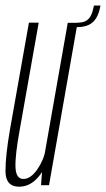

<svg xmlns="http://www.w3.org/2000/svg" viewBox="-23 -682 390 707"><path d="M128 0H157.5L262.5 -598H226.5L133.5 -70ZM119.5 -598.5H83.5L14 -206.5Q-3 -108.5 -2.8 -51.5Q-2.5 5.5 47.5 5.5Q88.5 5.5 119.2 -31.5Q150 -68.5 158 -112.5L144.5 -130Q138 -92 113.8 -57.5Q89.5 -23 63.5 -23Q35.5 -23 34 -66.8Q32.5 -110.5 49.5 -203.5ZM261.5 -598.5 259 -582Q286 -582 303.5 -590.2Q321 -598.5 331.5 -615.8Q342 -633 347 -661.5H323Q318.5 -638.5 311.8 -625Q305 -611.5 293.5 -605Q282 -598.5 261.5 -598.5Z"/></svg>

Font: Anybody ExtraCondensed ExtraLight
Style: Italic
Weight: 250
Width: 2
Italic angle: -10°
Version: Version 1.113;gftools[0.9.25]